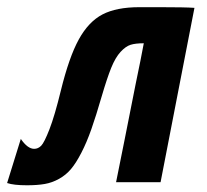

<svg xmlns="http://www.w3.org/2000/svg" viewBox="-54 -520 591 548"><path d="M-33.7 2.4 5.4 -123.5Q24.9 -95.2 43.5 -95.2Q54.7 -95.2 63.5 -104Q72.3 -112.8 87.2 -151.1Q102.1 -189.5 119.6 -261.2Q143.1 -356.9 170.9 -407.5Q198.7 -458 238.5 -478.8Q278.3 -499.5 343.8 -499.5H401.9Q474.1 -499.5 501 -497.6Q480.5 -392.1 452.6 -248.8Q424.8 -105.5 404.3 0H277.3Q284.2 -33.2 302 -123Q319.8 -212.9 333 -279.3L346.7 -346.2L356.4 -396.5Q332.5 -396.5 318.6 -392.1Q304.7 -387.7 290 -371.8Q275.4 -356 263.4 -326.4Q251.5 -296.9 236.3 -245.1Q220.2 -189.5 206.8 -151.4Q193.4 -113.3 178.2 -84Q163.1 -54.7 148.7 -37.6Q134.3 -20.5 114.5 -9.5Q94.7 1.5 73.7 5.1Q52.7 8.8 22.9 8.8Q-15.1 8.8 -33.7 2.4Z"/></svg>

Font: Fantasque Sans Mono
Style: Bold Italic
Weight: 700
Italic angle: -11°
Monospace: yes
Designer: Jany Belluz
Version: Version 1.7.1